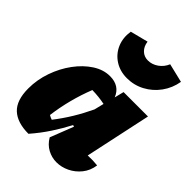

<svg xmlns="http://www.w3.org/2000/svg" viewBox="-225 -877 996 996"><g transform="rotate(45 272.5 -379.5)"><path d="M164 7Q82 7 39.5 -32.5Q-3 -72 -3 -159Q-3 -223 18.5 -284.5Q40 -346 76.5 -395.5Q113 -445 158.5 -474.5Q204 -504 252 -504Q323 -504 347 -443L360 -495H539L461 -131Q497 -133 532 -129Q526 -86 501 -55Q476 -24 441.5 -7.5Q407 9 371 9Q337 9 306 -7.5Q275 -24 255 -58L305 -186L296 -189Q270 -139 237.5 -89.5Q205 -40 164 7ZM174 -141Q186 -134 198 -130Q233 -175 262.5 -223.5Q292 -272 317 -325L330 -378Q287 -387 238 -388Q191 -269 174 -141ZM321 -558Q270 -558 231.5 -583Q193 -608 175 -650Q157 -692 165 -743L263 -768Q267 -737 286 -718.5Q305 -700 333 -700Q363 -700 389.5 -718.5Q416 -737 429 -768L533 -743Q524 -690 493.5 -648Q463 -606 418 -582Q373 -558 321 -558Z"/></g></svg>

Font: Piazzolla Black
Style: Italic
Weight: 900
Italic angle: -11.3°
Designer: Juan Pablo del Peral
Foundry: Huerta Tipografica
Version: Version 1.330